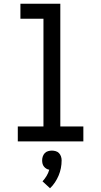

<svg xmlns="http://www.w3.org/2000/svg" viewBox="-20 -755 540 1025"><path d="M75 0V-80H212V-655H89V-735H302V-80H425V0ZM247 250 207 213Q219 200 228.5 184.5Q238 169 243 151Q235 150 227.5 145.5Q220 141 214.5 134Q209 127 207 118.5Q205 110 205 101Q205 90 208.5 80Q212 70 219 62.5Q226 55 236.5 52Q247 49 257 49Q267 49 277.5 52Q288 55 295 62.5Q302 70 305.5 80Q309 90 309 101Q309 122 305 142.5Q301 163 293 182Q285 201 273.5 218.5Q262 236 247 250Z"/></svg>

Font: Iosevka Fixed Medium
Style: Regular
Weight: 500
Monospace: yes
Designer: Belleve Invis
Foundry: Belleve Invis
Version: Version 32.3.0